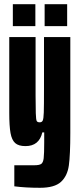

<svg xmlns="http://www.w3.org/2000/svg" viewBox="-20 -686 380 912"><path d="M48 199V99H142Q167 99 176 92.5Q185 86 187.5 65.5Q190 45 190 -11V-57H181Q166 8 101 8Q68 8 52 -6.5Q36 -21 30 -54Q24 -87 24 -150V-510H149V-233Q149 -180 150 -148.5Q151 -117 154.5 -111Q158 -105 169 -105Q179 -105 183 -113.5Q187 -122 188 -152Q189 -182 189 -266V-510H314V-56Q314 50 307 100Q300 150 269.5 178Q239 206 170 206Q101 206 48 199ZM41 -562V-666H148V-562ZM192 -562V-666H299V-562Z"/></svg>

Font: Saira Ultra Condensed Black
Style: Regular
Weight: 900
Width: 1
Designer: Hector Gatti with collaboration of the Omnibus-Type team
Foundry: Omnibus-Type
Version: Version 1.001; ttfautohint (v1.8)